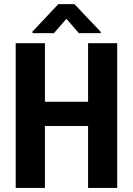

<svg xmlns="http://www.w3.org/2000/svg" viewBox="-20 -923 654 943"><path d="M555.7 0H412.6V-304.2H200.7V0H57.1V-710.9H200.7V-423.3H412.6V-710.9H555.7ZM475.1 -760.3H367.2L306.2 -830.6L245.1 -760.3H139.6V-768.1L266.6 -902.8H345.7L475.1 -766.1Z"/></svg>

Font: RobotoCondensed-Bold
Style: Bold
Weight: 700
Designer: Google
Version: Version 2.001240; 2014